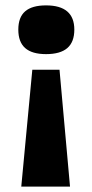

<svg xmlns="http://www.w3.org/2000/svg" viewBox="-20 -560 343 713"><path d="M100 -301H201L240 133H59ZM151 -540Q256 -540 256 -450Q256 -404 230 -381.5Q204 -359 151 -359Q99 -359 73.5 -381.5Q48 -404 48 -450Q48 -496 73.5 -518Q99 -540 151 -540Z"/></svg>

Font: Bricolage Grotesque 96pt ExtraBold ExtraBold
Style: Regular
Weight: 800
Version: Version 1.001;gftools[0.9.33.dev8+g029e19f]